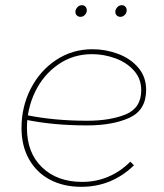

<svg xmlns="http://www.w3.org/2000/svg" viewBox="-20 -714 634 741"><path d="M63 -220Q63 -302 98.5 -371.5Q134 -441 196.5 -482.5Q259 -524 337 -524Q388 -524 436 -506Q484 -488 514 -452.5Q544 -417 544 -367Q544 -289 479.5 -259.5Q415 -230 316 -230Q185 -230 79 -252L81 -270Q189 -248 316 -248Q405 -248 465 -272.5Q525 -297 525 -366Q525 -410 497 -441.5Q469 -473 425 -489Q381 -505 335 -505Q262 -505 204.5 -465Q147 -425 115.5 -359.5Q84 -294 84 -220Q84 -124 142.5 -68Q201 -12 297 -12Q351 -12 398 -32Q445 -52 483 -90L497 -76Q455 -35 404 -14Q353 7 294 7Q225 7 173 -20.5Q121 -48 92 -99.5Q63 -151 63 -220ZM271 -668Q271 -678 278.5 -686Q286 -694 296 -694Q305 -694 310 -688Q315 -682 315 -674Q315 -664 307.5 -656.5Q300 -649 291 -649Q282 -649 276.5 -654.5Q271 -660 271 -668ZM425 -668Q425 -678 432.5 -686Q440 -694 450 -694Q459 -694 464 -688Q469 -682 469 -674Q469 -664 461.5 -656.5Q454 -649 445 -649Q436 -649 430.5 -654.5Q425 -660 425 -668Z"/></svg>

Font: Fixel Italic Variable Display Thin
Style: Italic
Weight: 100
Italic angle: -10°
Designer: AlfaBravo + MacPaw
Foundry: Kyrylo Tkachov, Marchela Mozhyna, Serhii Makarenko, Maria Weinstein, Zakhar Kryvoshyya
Version: Version 1.210;Glyphs 3.2 (3217)